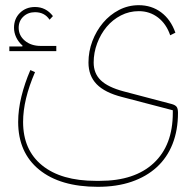

<svg xmlns="http://www.w3.org/2000/svg" viewBox="-20 -480 756 740"><path d="M16 -301H66L67 -304Q51 -318 42.5 -336Q34 -354 34 -373Q34 -408 57 -430.5Q80 -453 115 -453Q157 -453 184 -418L171 -404Q152 -433 115 -433Q88 -433 70 -416Q52 -399 52 -373Q52 -343 76 -323Q100 -303 137 -303H197V-283H16ZM357 240Q212 240 131 174Q50 108 50 -10Q50 -57 62.5 -108Q75 -159 97 -210L115 -202Q69 -96 69 -10Q69 98 142.5 157.5Q216 217 349 217H365Q499 217 572.5 148.5Q646 80 646 -45V-55L451 -106Q384 -123 352.5 -155.5Q321 -188 321 -239Q321 -282 336 -321.5Q351 -361 377 -392Q403 -423 438.5 -441.5Q474 -460 515 -460Q564 -460 601 -432.5Q638 -405 656 -354L636 -344Q621 -388 589 -412.5Q557 -437 515 -437Q478 -437 446 -420.5Q414 -404 391 -376.5Q368 -349 354.5 -313Q341 -277 341 -239Q341 -197 368.5 -170.5Q396 -144 456 -128L642 -79Q656 -75 661 -68Q666 -61 666 -45Q666 22 645 75Q624 128 584 164.5Q544 201 487 220.5Q430 240 357 240Z"/></svg>

Font: IBM Plex Sans Arabic Thin
Style: Regular
Weight: 100
Designer: Mike Abbink, Paul van der Laan, Pieter van Rosmalen, Wael Morcos, Khajak Apelian
Foundry: Bold Monday
Version: Version 1.101